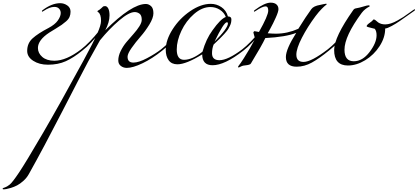

<svg xmlns="http://www.w3.org/2000/svg" viewBox="-165 -480 3150 1448"><path d="M197 8Q131 8 85.5 -21.5Q40 -51 40 -96Q40 -154 81 -191Q122 -228 201 -269Q250 -295 271.5 -326Q293 -357 293 -382Q293 -401 280.5 -414.5Q268 -428 245 -428Q210 -428 165 -398Q156 -392 155 -392Q151 -392 151 -396Q151 -400 157 -404Q226 -456 289 -456Q318 -456 342.5 -439Q367 -422 367 -392Q367 -370 359.5 -352.5Q352 -335 333.5 -319Q315 -303 300 -292.5Q285 -282 254.5 -263.5Q224 -245 208 -235Q121 -178 121 -118Q121 -79 154 -50.5Q187 -22 245 -22Q335 -22 447 -108Q509 -156 583 -248Q587 -254 591 -254Q595 -254 595 -250Q595 -248 593 -244Q525 -152 455 -98Q390 -45 331.5 -18.5Q273 8 197 8Z M1058 -98Q983 -38 910 -3Q837 32 791 32Q765 32 746 17Q727 2 727 -24Q727 -58 745 -95Q763 -132 789 -163Q815 -194 841.5 -223.5Q868 -253 886 -281.5Q904 -310 904 -331Q904 -364 887.5 -376.5Q871 -389 851 -389Q808 -389 733.5 -325.5Q659 -262 589 -176Q534 -79 500 -16Q444 89 304.5 360.5Q165 632 53 832Q37 861 12 883.5Q-13 906 -36 918Q-59 930 -82.5 937Q-106 944 -118.5 946Q-131 948 -136 948Q-145 948 -145 944Q-145 941 -143 939.5Q-141 938 -137 936.5Q-133 935 -127 933Q-121 931 -112 926Q-103 921 -93 913Q-73 898 -22 822Q29 746 156.5 527.5Q284 309 465 -24Q539 -160 568 -225.5Q597 -291 597 -322Q597 -372 577 -387Q569 -393 569 -394Q569 -396 571.5 -398Q574 -400 579 -403Q584 -406 587 -408Q594 -414 600.5 -419.5Q607 -425 609.5 -428Q612 -431 616.5 -432.5Q621 -434 627 -434Q642 -434 651.5 -416Q661 -398 661 -364Q661 -312 629 -252Q828 -450 935 -450Q956 -450 974 -434Q992 -418 992 -380Q992 -345 961.5 -295Q931 -245 894.5 -203.5Q858 -162 827.5 -118.5Q797 -75 797 -52Q797 -8 841 -8Q881 -8 943.5 -41Q1006 -74 1050 -108Q1112 -156 1186 -248Q1191 -254 1194 -254Q1198 -254 1198 -250Q1198 -247 1196 -244Q1128 -152 1058 -98Z M1670 -98Q1529 12 1438 12Q1360 12 1360 -70Q1239 5 1173 5Q1129 5 1107 -25.5Q1085 -56 1085 -105Q1085 -178 1137 -259.5Q1189 -341 1269.5 -396Q1350 -451 1425 -451Q1468 -451 1504.5 -426.5Q1541 -402 1554 -356Q1580 -356 1580 -334Q1580 -321 1577.5 -309Q1575 -297 1568.5 -284.5Q1562 -272 1557.5 -263.5Q1553 -255 1542 -242Q1531 -229 1526.5 -224Q1522 -219 1508.5 -205Q1495 -191 1492 -188Q1486 -182 1470 -167Q1454 -152 1446 -144Q1434 -113 1434 -78Q1434 -26 1490 -26Q1553 -26 1662 -108Q1724 -156 1798 -248Q1802 -254 1806 -254Q1810 -254 1810 -250Q1810 -248 1808 -244Q1740 -152 1670 -98ZM1422 -427Q1359 -427 1298.5 -374.5Q1238 -322 1203 -247.5Q1168 -173 1168 -107Q1168 -29 1223 -29Q1285 -29 1362 -90Q1389 -186 1438 -252Q1498 -337 1538 -352Q1525 -386 1493 -406.5Q1461 -427 1422 -427ZM1453 -166Q1554 -267 1554 -304Q1554 -312 1546 -312Q1523 -312 1453 -166Z M1935 -411Q1935 -392 1914.5 -346.5Q1894 -301 1874 -265L1854 -229Q1892 -226 1916 -226Q2002 -226 2085 -263Q2144 -358 2183 -411Q2200 -435 2249 -443Q2255 -444 2271.5 -448Q2288 -452 2294 -452Q2299 -452 2299 -448Q2299 -446 2291 -440.5Q2283 -435 2261.5 -413.5Q2240 -392 2215 -359Q2154 -277 2112 -195.5Q2070 -114 2070 -68Q2070 -13 2124 -13Q2183 -13 2307 -108Q2369 -156 2443 -248Q2447 -254 2451 -254Q2455 -254 2455 -250Q2455 -248 2453 -244Q2385 -152 2315 -98Q2244 -40 2187.5 -8.5Q2131 23 2072 23Q1991 23 1991 -50Q1991 -109 2069 -232Q1990 -201 1836 -193Q1810 -137 1727 -1Q1725 2 1721.5 4.5Q1718 7 1711 8.5Q1704 10 1699.5 11Q1695 12 1685 13Q1675 14 1670 15Q1660 17 1649 23Q1638 29 1636 29Q1630 29 1630 24Q1630 22 1634.5 16Q1639 10 1650.5 -5.5Q1662 -21 1674 -41Q1718 -110 1758 -185Q1756 -201 1751 -215.5Q1746 -230 1746 -234Q1746 -237 1749 -241Q1752 -245 1753 -245Q1756 -245 1768.5 -242.5Q1781 -240 1788 -239Q1858 -363 1858 -400Q1858 -432 1838 -432Q1815 -432 1764 -398Q1755 -392 1754 -392Q1750 -392 1750 -396Q1750 -400 1756 -404Q1831 -460 1876 -460Q1905 -460 1920 -446.5Q1935 -433 1935 -411Z M2623 -432Q2623 -431 2614.5 -427Q2606 -423 2591 -411.5Q2576 -400 2563 -383Q2433 -207 2433 -105Q2433 -18 2503 -18Q2569 -18 2622 -87.5Q2675 -157 2675 -214Q2675 -247 2661 -263Q2657 -264 2640.5 -268Q2624 -272 2612 -275.5Q2600 -279 2600 -282Q2600 -287 2606 -293.5Q2612 -300 2624 -308.5Q2636 -317 2638 -319Q2641 -322 2643.5 -324.5Q2646 -327 2647 -328Q2648 -329 2649 -330.5Q2650 -332 2651 -332.5Q2652 -333 2652.5 -333Q2653 -333 2655 -333Q2659 -333 2665 -329Q2671 -325 2678 -318.5Q2685 -312 2687 -311Q2709 -296 2740 -296Q2760 -296 2783.5 -303.5Q2807 -311 2833.5 -326Q2860 -341 2876.5 -351.5Q2893 -362 2920 -382Q2947 -402 2951 -404Q2960 -410 2961 -410Q2965 -410 2965 -406Q2965 -402 2959 -398Q2953 -394 2915.5 -367.5Q2878 -341 2850 -321.5Q2822 -302 2789 -284Q2756 -266 2740 -265Q2740 -197 2697.5 -131.5Q2655 -66 2589.5 -26Q2524 14 2459 14Q2355 14 2355 -103Q2355 -200 2499 -404Q2506 -415 2519 -417Q2548 -422 2576.5 -431Q2605 -440 2616 -440Q2623 -440 2623 -432Z"/></svg>

Font: Miama Nueva
Style: Medium
Weight: 400
Italic angle: -28°
Version: Version 1.0